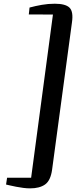

<svg xmlns="http://www.w3.org/2000/svg" viewBox="-20 -862 444 1030"><path d="M274 -842Q331.5 -842 353 -820.8Q374.5 -799.5 366 -741.5L259.5 48Q251.5 106.5 222 127.5Q192.5 148.5 141.5 148.5Q124.5 148.5 104.8 146Q85 143.5 66.5 139.8Q48 136 33.5 132.8Q19 129.5 12.5 128L18 91.5H147L264 -784L134.5 -784.5L138.5 -821.5Q170 -830 204 -836Q238 -842 274 -842Z"/></svg>

Font: Merriweather 72pt SemiBold
Style: Italic
Weight: 600
Italic angle: -7.8°
Version: Version 2.101